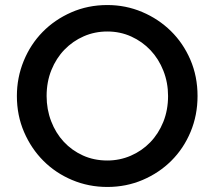

<svg xmlns="http://www.w3.org/2000/svg" viewBox="-20 -731 852 762"><path d="M764 -350Q764 -274 736.5 -208Q709 -142 660.5 -93.5Q612 -45 546.5 -17Q481 11 406 11Q332 11 266.5 -16.5Q201 -44 152.5 -92.5Q104 -141 75.5 -207Q47 -273 47 -350Q47 -423 74 -489Q101 -555 149 -604Q197 -653 263 -682Q329 -711 406 -711Q479 -711 544 -683.5Q609 -656 658 -608Q707 -560 735.5 -494Q764 -428 764 -350ZM647 -350Q647 -403 628.5 -450Q610 -497 577.5 -531.5Q545 -566 501 -586Q457 -606 406 -606Q356 -606 312.5 -587Q269 -568 236 -534Q203 -500 184 -453Q165 -406 165 -350Q165 -297 183 -250Q201 -203 233 -168.5Q265 -134 309 -114Q353 -94 406 -94Q455 -94 499 -113Q543 -132 576 -166Q609 -200 628 -247Q647 -294 647 -350Z"/></svg>

Font: Rosa Sans Medium
Style: Regular
Weight: 500
Designer: Pentagram / MCKL
Foundry: Pentagram / MCKL
Version: Version 1.005;September 16, 2019;FontCreator 11.5.0.2425 64-